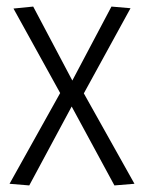

<svg xmlns="http://www.w3.org/2000/svg" viewBox="-20 -557 437 584"><path d="M9 2 163 -274 21 -531 81 -537 200 -312 319 -537 377 -532 235 -273 389 2 328 7 198 -233 69 7Z"/></svg>

Font: Georama SemiCondensed Light
Style: Regular
Weight: 300
Width: 4
Designer: Jean-Baptiste Levee
Foundry: Production Type
Version: Version 1.000